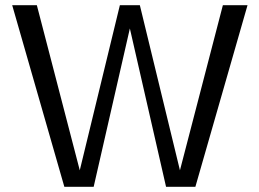

<svg xmlns="http://www.w3.org/2000/svg" viewBox="-20 -720 1000 740"><path d="M27 -700H122L304 0H228ZM442 -700H501L341 0H272ZM460 -700H519L689 0H620ZM839 -700H934L733 0H657Z"/></svg>

Font: Moderustic
Style: Regular
Weight: 400
Designer: Tural Alisoy
Foundry: TAFT Foundry
Version: Version 2.120